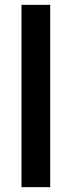

<svg xmlns="http://www.w3.org/2000/svg" viewBox="-20 -770 295 790"><path d="M68.4 -750V0H186.5V-750Z"/></svg>

Font: Vazirmatn Medium
Style: Regular
Weight: 500
Designer: Saber Rastikerdar
Foundry: Saber Rastikerdar
Version: Version 33.003